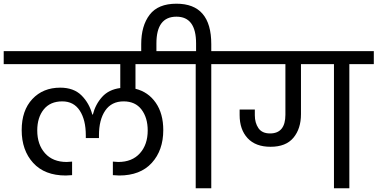

<svg xmlns="http://www.w3.org/2000/svg" viewBox="-47 -1016 2037 1036"><path d="M596 -69Q588 -69 562 -71V-144Q584 -142 591 -142Q666 -142 708 -189Q750 -236 750 -312Q750 -381 716.5 -425Q683 -469 620 -469Q555 -469 521 -419.5Q487 -370 487 -286V-271H416V-286Q416 -369 383.5 -419Q351 -469 289 -469Q224 -469 189 -425.5Q154 -382 154 -312Q154 -236 196 -189Q238 -142 313 -142Q322 -142 342 -144V-71Q316 -69 308 -69Q194 -69 132 -137Q70 -205 70 -314Q70 -420 127.5 -481.5Q185 -543 278 -543Q351 -543 393 -501Q435 -459 451 -398H454Q468 -453 504 -493Q540 -533 602 -541V-670H-27V-740H930V-670H684V-537Q753 -520 793.5 -461.5Q834 -403 834 -314Q834 -205 772 -137Q710 -69 596 -69Z M715 -720V-778Q715 -877 760.5 -936.5Q806 -996 905 -996Q1093 -996 1093 -778V-740H1224V-670H1093V0H1009V-670H877V-740H1011V-782Q1011 -926 905 -926Q797 -926 797 -782V-720Z M1755 0V-670H1577V-400Q1577 -322 1536.5 -273Q1496 -224 1413 -224Q1332 -224 1289 -270.5Q1246 -317 1246 -395V-425H1328V-394Q1328 -353 1347.5 -324.5Q1367 -296 1410 -296Q1493 -296 1493 -397V-670H1171V-740H1970V-670H1838V0Z"/></svg>

Font: SVN-Poppins
Style: Regular
Weight: 400
Designer: Ninad Kale (Devanagari), Jonny Pinhorn (Latin)
Foundry: Indian Type Foundry
Version: Version 3.002 2017